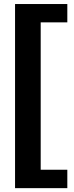

<svg xmlns="http://www.w3.org/2000/svg" viewBox="-20 -745 373 972"><path d="M56.2 207.5V-724.6H320.8V-631.8H186V114.3H320.8V207.5Z"/></svg>

Font: TypoPRO Liberation Sans
Style: Bold
Weight: 700
Designer: Steve Matteson
Foundry: Ascender Corporation
Version: Version 2.00.1